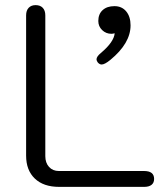

<svg xmlns="http://www.w3.org/2000/svg" viewBox="-20 -730 656 750"><path d="M82 -122V-670Q82 -689 92 -699.5Q102 -710 119 -710Q137 -710 147 -699.5Q157 -689 157 -670V-120Q157 -94 171.5 -78Q186 -62 210 -62H543Q582 -62 582 -31Q582 -16 572 -8Q562 0 543 0H211Q150 0 116 -32.5Q82 -65 82 -122ZM357 -498Q357 -509 374 -523Q425 -566 428 -600Q420 -598 415 -598Q394 -598 379 -612.5Q364 -627 364 -648Q364 -675 381 -690.5Q398 -706 427 -706Q456 -706 473 -685.5Q490 -665 490 -631Q490 -561 411 -496Q389 -478 377 -478Q369 -478 362 -486Q357 -493 357 -498Z"/></svg>

Font: Kodchasan
Style: Regular
Weight: 400
Version: Version 1.000; ttfautohint (v1.6)